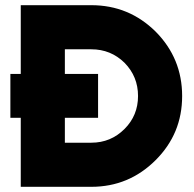

<svg xmlns="http://www.w3.org/2000/svg" viewBox="-20 -720 747 740"><path d="M332 -530Q407 -530 460 -478Q512 -425 512 -350Q512 -275 460 -223Q407 -170 332 -170H230V-530ZM332 -700H60V0H332Q477 0 580 -103Q631 -154 656.5 -215.5Q682 -277 682 -350Q682 -495 580 -598Q477 -700 332 -700ZM20 -266H358V-435H20Z"/></svg>

Font: Unageo
Style: Black
Weight: 900
Designer: Richard Sepsi
Foundry: Richard Sepsi
Version: Version 2.000